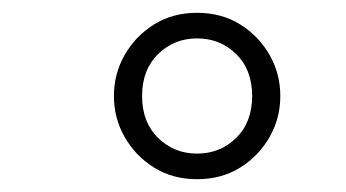

<svg xmlns="http://www.w3.org/2000/svg" viewBox="-20 -690 540 300"><path d="M288 -410Q250 -410 221 -428Q192 -446 175 -475.5Q158 -505 158 -540Q158 -575 175 -604.5Q192 -634 221 -652Q250 -670 288 -670Q326 -670 355 -652Q384 -634 401 -604.5Q418 -575 418 -540Q418 -505 401 -475.5Q384 -446 355 -428Q326 -410 288 -410ZM288 -450Q324 -450 349 -474.5Q374 -499 374 -540Q374 -581 349 -605.5Q324 -630 288 -630Q252 -630 227 -605.5Q202 -581 202 -540Q202 -499 227 -474.5Q252 -450 288 -450Z"/></svg>

Font: Spectral SC Medium
Style: Italic
Weight: 500
Italic angle: -10°
Designer: Jean-Baptiste Levee
Foundry: Production Type
Version: Version 2.001